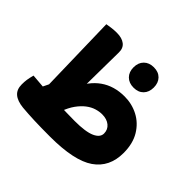

<svg xmlns="http://www.w3.org/2000/svg" viewBox="-161 -883 1078 1078"><g transform="rotate(45 378.0 -344.0)"><path d="M392 -160Q479 -160 519 -178Q559 -196 559 -227Q559 -258 536 -277Q513 -296 475 -296Q453 -296 428.5 -288.5Q404 -281 380.5 -263Q357 -245 336 -216Q315 -187 299 -143L111 -134L160 -234L257 -290Q291 -372 350.5 -414Q410 -456 494 -456Q552 -456 602 -430Q652 -404 683 -353Q714 -302 714 -227Q714 -115 631 -57.5Q548 0 356 0Q283 0 231 -2Q179 -4 134 -8Q86 -13 61.5 -34Q37 -55 37 -95Q37 -116 39.5 -133.5Q42 -151 49 -177Q93 -173 128.5 -170.5Q164 -168 201 -168L261 -163Q292 -162 325 -161Q358 -160 392 -160ZM148 -91 134 -670Q145 -672 166.5 -675Q188 -678 210 -678Q251 -678 274 -660Q297 -642 296 -607L290 -117ZM494 -526Q457 -526 435 -548Q413 -570 413 -607Q413 -644 435 -666Q457 -688 494 -688Q531 -688 552.5 -666Q574 -644 574 -607Q574 -570 552.5 -548Q531 -526 494 -526Z"/></g></svg>

Font: Baloo Bhaijaan 2 ExtraBold
Style: Regular
Weight: 800
Designer: Sanskriti Dholi, Noopur Datye and Ek Type
Foundry: Ek Type
Version: Version 1.701